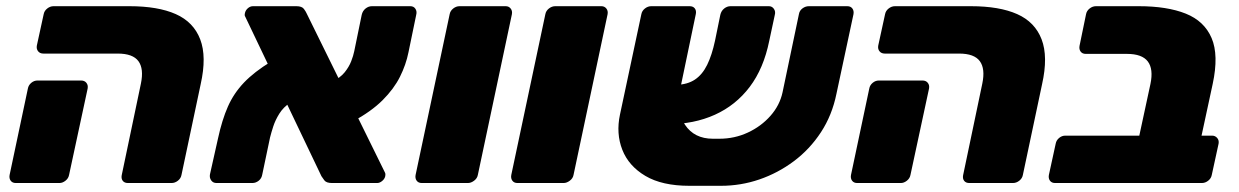

<svg xmlns="http://www.w3.org/2000/svg" viewBox="-20 -591 4000 620"><path d="M393 0Q382 0 376.5 -7Q371 -14 373 -25L435 -321Q445 -369 427 -393.5Q409 -418 360 -418H120Q109 -418 103 -425.5Q97 -433 99 -444L121 -545Q123 -556 132.5 -563.5Q142 -571 153 -571H398Q490 -571 547.5 -545.5Q605 -520 626.5 -464Q648 -408 628 -319L566 -26Q564 -15 554.5 -7.5Q545 0 534 0ZM31 0Q20 0 14.5 -7.5Q9 -15 11 -26L70 -305Q72 -316 81 -323.5Q90 -331 101 -331H242Q253 -331 259 -323.5Q265 -316 263 -305L203 -26Q201 -15 191.5 -7.5Q182 0 172 0Z M1052 0Q1034 0 1027.5 -8.5Q1021 -17 1018 -22L772 -537Q769 -541 771 -549Q773 -558 780.5 -564.5Q788 -571 797 -571H937Q955 -571 961.5 -562Q968 -553 970 -548L1223 -34Q1225 -30 1224.5 -27Q1224 -24 1224 -22Q1222 -13 1214 -6.5Q1206 0 1198 0ZM679 0Q668 0 662 -8.5Q656 -17 658 -28L684 -144Q697 -204 716 -247Q735 -290 768 -324.5Q801 -359 855 -392L919 -261Q895 -245 882 -224Q869 -203 862.5 -183Q856 -163 852 -147L827 -28Q825 -15 815.5 -7.5Q806 0 795 0ZM1118 -198 1052 -327Q1079 -340 1093 -357.5Q1107 -375 1114 -393Q1121 -411 1124 -426L1148 -543Q1151 -556 1160.5 -563.5Q1170 -571 1181 -571H1305Q1316 -571 1321.5 -562.5Q1327 -554 1324 -543L1299 -422Q1291 -382 1271.5 -343Q1252 -304 1215.5 -267.5Q1179 -231 1118 -198Z M1342 0Q1331 0 1325.5 -7.5Q1320 -15 1322 -26L1432 -545Q1434 -556 1443.5 -563.5Q1453 -571 1464 -571H1613Q1623 -571 1629 -563.5Q1635 -556 1633 -545L1523 -26Q1521 -15 1511 -7.5Q1501 0 1491 0Z M1651 0Q1640 0 1634.5 -7.5Q1629 -15 1631 -26L1741 -545Q1743 -556 1752.5 -563.5Q1762 -571 1773 -571H1922Q1932 -571 1938 -563.5Q1944 -556 1942 -545L1832 -26Q1830 -15 1820 -7.5Q1810 0 1800 0Z M2303 -143Q2352 -143 2395 -163Q2438 -183 2468 -217Q2498 -251 2507 -293L2560 -546Q2562 -557 2571.5 -564Q2581 -571 2592 -571H2716Q2727 -571 2732.5 -563.5Q2738 -556 2736 -545L2681 -288Q2667 -219 2631 -164Q2595 -109 2543.5 -70.5Q2492 -32 2432 -11.5Q2372 9 2308 9H2206Q2118 9 2064 -23Q2010 -55 1989.5 -107.5Q1969 -160 1982 -221L2051 -545Q2053 -556 2062.5 -563.5Q2072 -571 2083 -571H2207Q2218 -571 2223.5 -564Q2229 -557 2227 -546L2179 -316Q2162 -233 2192 -188Q2222 -143 2282 -143ZM2137 -190 2164 -317Q2200 -318 2224 -334Q2248 -350 2263.5 -381.5Q2279 -413 2289 -460L2306 -543Q2309 -556 2318.5 -563.5Q2328 -571 2339 -571H2463Q2473 -571 2479 -562.5Q2485 -554 2482 -543L2464 -459Q2446 -370 2401 -310.5Q2356 -251 2288.5 -220.5Q2221 -190 2137 -190Z M3110 0Q3099 0 3093.5 -7Q3088 -14 3090 -25L3152 -321Q3162 -369 3144 -393.5Q3126 -418 3077 -418H2837Q2826 -418 2820 -425.5Q2814 -433 2816 -444L2838 -545Q2840 -556 2849.5 -563.5Q2859 -571 2870 -571H3115Q3207 -571 3264.5 -545.5Q3322 -520 3343.5 -464Q3365 -408 3345 -319L3283 -26Q3281 -15 3271.5 -7.5Q3262 0 3251 0ZM2748 0Q2737 0 2731.5 -7.5Q2726 -15 2728 -26L2787 -305Q2789 -316 2798 -323.5Q2807 -331 2818 -331H2959Q2970 -331 2976 -323.5Q2982 -316 2980 -305L2920 -26Q2918 -15 2908.5 -7.5Q2899 0 2889 0Z M3387 0Q3376 0 3370.5 -7.5Q3365 -15 3367 -26L3389 -127Q3391 -138 3400 -145.5Q3409 -153 3420 -153H3659L3695 -320Q3705 -368 3686.5 -392.5Q3668 -417 3619 -417H3486Q3475 -417 3469.5 -424.5Q3464 -432 3466 -443L3487 -545Q3489 -556 3498.5 -563.5Q3508 -571 3519 -571H3657Q3749 -571 3809 -547Q3869 -523 3892.5 -468Q3916 -413 3896 -320L3860 -153H3894Q3904 -153 3910.5 -145.5Q3917 -138 3915 -127L3893 -26Q3891 -15 3881.5 -7.5Q3872 0 3861 0Z"/></svg>

Font: Rubik ExtraBold
Style: Italic
Weight: 800
Italic angle: -12°
Designer: Hubert and Fischer
Foundry: Hubert and Fischer
Version: Version 2.300;gftools[0.9.30]